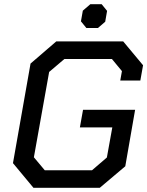

<svg xmlns="http://www.w3.org/2000/svg" viewBox="-20 -898 704 918"><path d="M42 -118 126 -594 249 -700H569L664 -586L651 -513H555L563 -558L515 -616H288L215 -554L142 -146L194 -84H420L491 -145L517 -289H362L377 -373H626L579 -103L457 0H140ZM367 -796 376 -847 412 -878H466L492 -846L483 -794L448 -764H393Z"/></svg>

Font: Chakra Petch Medium
Style: Italic
Weight: 500
Italic angle: -10°
Designer: Katatrad Aksorn Co.,Ltd.
Foundry: Cadson Demak Co.,Ltd.
Version: Version 1.000; ttfautohint (v1.6)